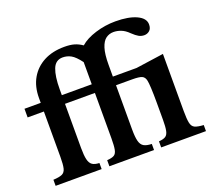

<svg xmlns="http://www.w3.org/2000/svg" viewBox="-136 -1009 1316 1188"><g transform="rotate(-20 522.0 -415.0)"><path d="M940 -540V-164Q940 -112 945.5 -85.5Q951 -59 970 -50.5Q989 -42 1027 -40V0H732V-40Q762 -42 776.5 -51.5Q791 -61 796 -86Q801 -111 801 -157V-269Q801 -327 799 -365Q797 -403 794 -416Q789 -441 771.5 -449Q754 -457 708 -457H601V-166Q601 -116 608 -89Q615 -62 633 -51.5Q651 -41 685 -40V0H391V-40Q422 -42 437 -50.5Q452 -59 457 -84Q462 -109 462 -158V-457H265V-166Q265 -117 271.5 -90Q278 -63 294 -52Q310 -41 340 -40V0H37V-40Q77 -42 95.5 -50.5Q114 -59 120 -83.5Q126 -108 126 -158V-457H19V-514H126V-546Q126 -621 157.5 -675.5Q189 -730 246 -760Q303 -790 381 -790Q419 -790 445.5 -782.5Q472 -775 498 -757Q535 -790 599.5 -810Q664 -830 732 -830Q818 -830 870 -806Q922 -782 922 -741Q922 -714 907 -701Q892 -688 872 -688Q853 -688 836.5 -697Q820 -706 797 -728Q772 -753 747 -762.5Q722 -772 698 -772Q670 -772 648 -756Q626 -740 613.5 -700.5Q601 -661 601 -592V-514H757ZM265 -514H462V-660Q429 -704 403.5 -718Q378 -732 349 -732Q302 -732 283.5 -685Q265 -638 265 -552Z"/></g></svg>

Font: Libre Baskerville
Style: Bold
Weight: 700
Designer: Pablo Impallari, Rodrigo Fuenzalida
Foundry: Pablo Impallari, Rodrigo Fuenzalida
Version: Version 1.051; ttfautohint (v1.8.4.7-5d5b)